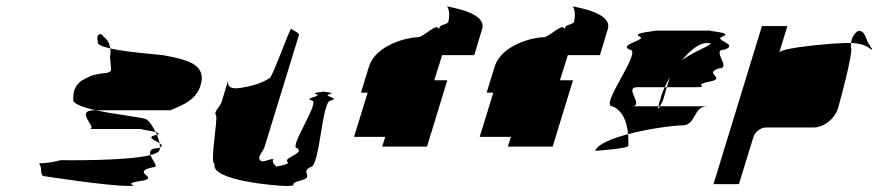

<svg xmlns="http://www.w3.org/2000/svg" viewBox="-20 -796 2899 634"><path d="M112 -251C120 -239 110 -214 128 -214C128 -214 333 -182 405 -182C455 -182 366 -188 454 -200C504 -212 409 -227 486 -244C506 -244 483 -266 477 -284C399 -264 195 -267 180 -267C114 -250 104 -263 112 -251ZM222 -470C217 -454 252 -442 296 -432H543C582 -449 638 -467 646 -532C651 -586 592 -600 528 -612C515 -616 406 -622 344 -636C346 -626 345 -617 343 -610L347 -566C342 -549 320 -559 282 -546C256 -534 221 -523 222 -470ZM303 -658C295 -689 319 -687 321 -675C334 -668 342 -652 344 -636C318 -642 300 -649 303 -658ZM274 -370C308 -370 221 -432 293 -432H296C357 -419 436 -410 458 -404C471 -401 483 -381 494 -360C472 -366 423 -370 462 -370ZM494 -360C495 -357 497 -354 498 -351H500C507 -354 503 -357 494 -360ZM477 -284C473 -296 476 -307 505 -307C506 -308 507 -308 508 -309C508 -306 508 -303 507 -301C505 -294 494 -288 477 -284ZM498 -351C502 -342 505 -331 507 -323C492 -333 459 -343 498 -351ZM507 -323C508 -318 508 -313 508 -309C518 -314 514 -318 507 -323Z M693 -416C701 -404 671 -255 689 -255C672 -200 893 -182 924 -182C972 -182 926 -188 973 -200C1020 -212 970 -227 1005 -244C1037 -244 1042 -464 1072 -464C1106 -472 1042 -479 1068 -485C1087 -489 1061 -492 1049 -493C1038 -492 1008 -489 1024 -485C1048 -479 981 -472 1009 -464C1041 -464 931 -307 961 -307C988 -290 915 -275 929 -262C939 -254 909 -249 891 -246C891 -250 875 -258 883 -271C866 -271 846 -256 838 -268C830 -280 849 -295 854 -312L967 -680C969 -688 947 -695 942 -701C938 -707 879 -538 870 -538C849 -524 819 -513 781 -507C753 -501 725 -503 735 -536L712 -460C707 -443 685 -428 693 -416ZM1049 -493C1044 -494 1042 -494 1049 -494C1056 -494 1054 -494 1049 -493Z M1172 -490H1194L1149 -344H1252L1242 -312H1390L1457 -531H1414L1440 -614H1546L1572 -700C1588 -752 1479 -770 1456 -775C1461 -770 1467 -750 1460 -722C1444 -710 1435 -718 1429 -700C1422 -723 1380 -673 1359 -673C1329 -673 1221 -650 1198 -575ZM1453 -776C1454 -776 1455 -776 1456 -775C1451 -776 1450 -776 1453 -776Z M1587 -490H1609L1564 -344H1667L1657 -312H1805L1872 -531H1829L1855 -614H1961L1987 -700C2003 -752 1894 -770 1871 -775C1876 -770 1882 -750 1875 -722C1859 -710 1850 -718 1844 -700C1837 -723 1795 -673 1774 -673C1744 -673 1636 -650 1613 -575ZM1868 -776C1869 -776 1870 -776 1871 -775C1866 -776 1865 -776 1868 -776Z M1945 -298C1959 -299 2062 -306 2055 -316C2055 -329 2055 -341 2054 -353C2001 -339 1955 -321 1945 -298ZM2002 -445C1957 -445 2105 -632 2059 -632C2020 -650 2121 -664 2091 -676C2062 -689 2169 -695 2141 -695H2328C2300 -695 2405 -689 2367 -676C2330 -664 2424 -650 2372 -632C2326 -632 2399 -570 2353 -570C2301 -552 2383 -538 2321 -526C2260 -514 2334 -508 2271 -508H2182L2192 -541C2186 -530 2180 -519 2175 -508H2084C2038 -508 2111 -445 2065 -445H2154C2151 -433 2155 -437 2159 -445H2315C2269 -445 2279 -382 2233 -382C2207 -382 2125 -372 2054 -353C2050 -398 2034 -432 2002 -445ZM2162 -474C2158 -460 2155 -451 2154 -445H2159C2163 -453 2169 -464 2169 -464L2182 -508H2175C2169 -496 2165 -485 2162 -474ZM2232 -597C2282 -635 2356 -654 2314 -654C2289 -654 2259 -630 2232 -597Z M2336 -188H2420L2468 -344C2473 -360 2492 -375 2509 -375H2665C2700 -375 2736 -403 2747 -438C2752 -454 2799 -627 2790 -640V-654H2772C2744 -654 2559 -640 2553 -622L2580 -710H2496ZM2790 -654C2793 -678 2809 -694 2816 -694C2840 -694 2838 -660 2853 -646C2851 -638 2865 -638 2857 -632C2841 -647 2818 -653 2790 -654Z"/></svg>

Font: bitstorm
Style: obl
Weight: 400
Version: Version 0.2